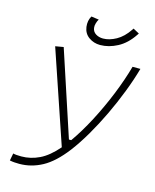

<svg xmlns="http://www.w3.org/2000/svg" viewBox="-133 -999 883 1097"><g transform="rotate(15 308.5 -450.0)"><path d="M88.4 9.8Q73.2 9.8 59.6 8.8Q45.9 7.8 31.7 4.9L40 -38.6Q55.7 -34.2 88.4 -34.2Q143.6 -34.2 195.1 -59.1Q246.6 -84 298.8 -144.5L112.8 -692.4L161.1 -700.7L326.7 -197.8H340.3Q386.2 -262.7 430.7 -347.4Q475.1 -432.1 511.5 -522.2Q547.9 -612.3 570.3 -693.4H616.7Q597.7 -625.5 568.8 -550.8Q540 -476.1 504.9 -402.3Q469.7 -328.6 431.2 -262.7Q392.6 -196.8 354.5 -146.5Q288.6 -60.5 223.9 -25.4Q159.2 9.8 88.4 9.8ZM358.4 -765.6Q320.8 -765.6 291.5 -786.4Q262.2 -807.1 256.8 -845.2Q252 -882.3 269 -910.2L314 -903.8Q307.6 -895 303 -879.2Q298.3 -863.3 300.3 -851.1Q303.2 -829.1 321.8 -817.4Q340.3 -805.7 365.2 -805.7Q401.9 -805.7 442.1 -827.9Q482.4 -850.1 514.6 -898.4L519.5 -905.8L555.7 -886.2L549.8 -877.4Q511.2 -819.3 460.2 -792.5Q409.2 -765.6 358.4 -765.6Z"/></g></svg>

Font: Cascadia Mono NF ExtraLight
Style: Italic
Weight: 200
Italic angle: -10°
Monospace: yes
Designer: Aaron Bell
Foundry: Saja Typeworks
Version: Version 2404.023; ttfautohint (v1.8.4)